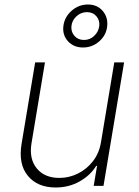

<svg xmlns="http://www.w3.org/2000/svg" viewBox="-20 -821 612 848"><path d="M426.1 -193.5 484.7 -545.5H528.1L437.1 0H393.8L408.7 -88.4H404.8Q379.3 -46.5 331.7 -19.7Q284.1 7.1 225.9 7.1Q145.6 7.1 103 -44.6Q60.4 -96.2 75.3 -185.7L135.3 -545.5H178.6L119 -187.5Q108 -119.3 142.4 -77.2Q176.8 -35.2 242.5 -35.2Q285.2 -35.2 324.2 -54.5Q363.3 -73.9 390.8 -109.4Q418.3 -144.9 426.1 -193.5ZM346.6 -611.2Q305.8 -611.2 280.5 -638.5Q255.3 -665.8 259.9 -705.6Q264.6 -745.4 296 -773.3Q327.4 -801.1 368.3 -801.1Q409.1 -801.1 433.2 -773.3Q457.4 -745.4 453.5 -705.6Q449.6 -665.8 418.5 -638.5Q387.4 -611.2 346.6 -611.2ZM350.9 -644.5Q377.1 -644.5 396.1 -662.6Q415.1 -680.8 418.3 -705.6Q421.5 -730.8 405.9 -749.1Q390.3 -767.4 364 -767.4Q337.7 -767.4 317.8 -749.1Q297.9 -730.8 295.5 -705.6Q293 -680.8 308.8 -662.6Q324.6 -644.5 350.9 -644.5Z"/></svg>

Font: Inter Extra Light  BETA
Style: Italic
Weight: 200
Italic angle: 9.39999°
Designer: Rasmus Andersson
Foundry: rsms
Version: Version 3.011;git-f93a4a705